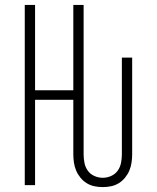

<svg xmlns="http://www.w3.org/2000/svg" viewBox="-20 -755 640 783"><path d="M399 8Q382 8 365 4.5Q348 1 333.5 -8Q319 -17 308 -30.5Q297 -44 290.5 -59.5Q284 -75 281.5 -92Q279 -109 279 -126V-348H123V0H81V-735H123V-387H279V-735H321V-126Q321 -108 324.5 -90.5Q328 -73 338 -59Q348 -45 364.5 -37.5Q381 -30 399 -30Q417 -30 433.5 -37.5Q450 -45 460 -59Q470 -73 473.5 -90.5Q477 -108 477 -126V-520H519V-126Q519 -109 516.5 -92Q514 -75 507.5 -59.5Q501 -44 490 -30.5Q479 -17 464.5 -8Q450 1 433 4.5Q416 8 399 8Z"/></svg>

Font: Iosevka Extralight Extended
Style: Regular
Weight: 200
Width: 7
Monospace: yes
Designer: Belleve Invis
Foundry: Belleve Invis
Version: Version 32.5.0; ttfautohint (v1.8.4)